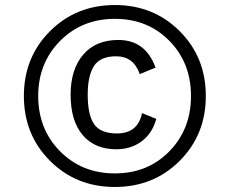

<svg xmlns="http://www.w3.org/2000/svg" viewBox="-20 -732 914 764"><path d="M695 -92Q591 12 437 12Q283 12 179 -92Q75 -196 75 -350Q75 -504 179 -608Q283 -712 437 -712Q591 -712 695 -608Q799 -504 799 -350Q799 -196 695 -92ZM132 -350Q132 -218 219 -130Q306 -42 437 -42Q568 -42 654 -130Q740 -218 740 -350Q740 -482 654 -569.5Q568 -657 437 -657Q306 -657 219 -569Q132 -481 132 -350ZM443 -138Q357 -138 309 -194.5Q261 -251 261 -355Q261 -456 311 -514.5Q361 -573 451 -573Q559 -573 599 -463L536 -437Q512 -508 442 -508Q379 -508 354 -469.5Q329 -431 329 -355Q329 -275 354.5 -238Q380 -201 445 -201Q529 -201 545 -282L602 -259Q586 -201 543.5 -169.5Q501 -138 443 -138Z"/></svg>

Font: Overpass Light
Style: Regular
Weight: 300
Designer: Delve Withrington, Thomas Jockin
Foundry: Delve Fonts
Version: Version 3.000;DELV;Overpass